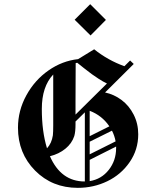

<svg xmlns="http://www.w3.org/2000/svg" viewBox="-20 -886 712 926"><path d="M340 -790.8 415 -865.8 490.8 -790 416.7 -715ZM412.5 -202.5V-141.7L537.5 -204.2Q532.5 -231.7 520 -255.8ZM412.5 -229.2 507.5 -276.7Q471.7 -329.2 412.5 -351.7Q412.5 -331.7 412.5 -290.4Q412.5 -249.2 412.5 -229.2ZM412.5 -115V-12.5Q469.2 -21.7 504.6 -66.7Q540 -111.7 540 -171.7Q540 -175 540 -179.2ZM206.7 -170.8Q229.2 -195 235 -233.3Q236.7 -249.2 236.7 -281.7Q236.7 -322.5 236.7 -404.2Q236.7 -485.8 236.7 -526.7Q181.7 -468.3 181.7 -360.8Q181.7 -251.7 206.7 -170.8ZM220.8 -132.5Q274.2 -10.8 388.3 -10.8Q389.2 -10.8 389.2 -10.8Q389.2 -66.7 389.2 -177.5Q389.2 -288.3 389.2 -344.2L344.2 -300V-285.8Q344.2 -250.8 338.3 -230Q326.7 -194.2 295.4 -168.8Q264.2 -143.3 220.8 -132.5ZM345 -581.7 344.2 -400.8V-333.3L495.8 -483.3Q477.5 -491.7 455.4 -506.2Q433.3 -520.8 422.9 -528.3Q412.5 -535.8 383.8 -558.3Q355 -580.8 352.5 -583.3Q348.3 -582.5 345 -581.7ZM486.7 -440Q530 -430.8 566.2 -403.8Q602.5 -376.7 624.6 -333.3Q646.7 -290 646.7 -238.3Q646.7 -164.2 605.4 -104.2Q564.2 -44.2 497.9 -12.1Q431.7 20 355 20Q231.7 20 149.2 -63.3Q66.7 -146.7 66.7 -270Q66.7 -352.5 107.1 -426.2Q147.5 -500 213.8 -546.2Q280 -592.5 356.7 -600.8L434.2 -648.3Q500.8 -595 580 -566.7L607.5 -594.2L625 -577.5Z"/></svg>

Font: Chomsky
Style: Regular
Weight: 400
Version: Version 2.3